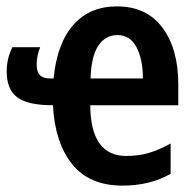

<svg xmlns="http://www.w3.org/2000/svg" viewBox="-20 -572 615 602"><path d="M346 -552Q440 -552 489.5 -485Q539 -418 539 -308V-242H263Q264 -83 376 -83Q414 -83 446.5 -92.5Q479 -102 515 -122V-27Q450 10 364 10Q260 10 206 -57.5Q152 -125 146 -242Q68 -242 34.5 -266.5Q1 -291 1 -348Q1 -389 19 -424H106Q95 -397 95 -369Q95 -347 105 -336.5Q115 -326 138 -326H148Q159 -437 210.5 -494.5Q262 -552 346 -552ZM348 -462Q311 -462 288.5 -429Q266 -396 264 -326H428Q428 -386 408 -424Q388 -462 348 -462Z"/></svg>

Font: Avrile Sans Condensed SemiBold
Style: Regular
Weight: 600
Width: 3
Designer: Monotype Design Team
Foundry: Monotype Imaging Inc.
Version: Version 2.001;September 10, 2019;FontCreator 11.5.0.2425 64-